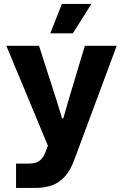

<svg xmlns="http://www.w3.org/2000/svg" viewBox="-20 -763 610 950"><path d="M59.4 46.4H122.1Q155.1 46.4 173.9 33.5Q192.7 20.6 204.1 -8.6L229.4 -74V-12.3L11.4 -536.3H173.1L260.7 -263.7L287.1 -177.4H293.3L317.9 -263.7L399.9 -536.3H557.4L348.7 24.9Q328.9 79.7 300.4 111Q271.9 142.3 235.5 154.6Q199.1 167 149.9 167H59.4ZM286.1 -743.4H432.1L340.6 -598.1H228.9Z"/></svg>

Font: Mona Sans VF XLt
Style: Regular
Weight: 200
Designer: Deni Anggara
Foundry: GitHub
Version: Version 2.000;Glyphs 3.2.3 (3260)